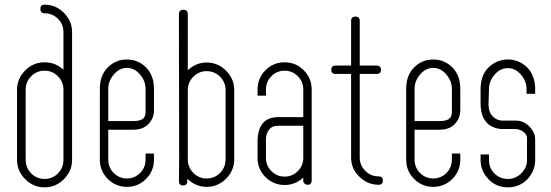

<svg xmlns="http://www.w3.org/2000/svg" viewBox="-20 -792 2360 823"><path d="M254 -737Q289 -702 289 -654V-107Q289 -59 254 -24Q219 11 171 11Q123 11 88 -24Q53 -59 53 -107V-407Q53 -455 88 -490Q123 -525 171 -525Q218 -525 252 -493V-654Q252 -688 228.5 -711.5Q205 -735 171 -735Q153 -735 153 -754Q153 -772 171 -772Q219 -772 254 -737ZM252 -407Q252 -441 228.5 -465Q205 -489 171 -489Q137 -489 113.5 -465Q90 -441 90 -407V-162V-161V-107Q90 -73 113.5 -49Q137 -25 171 -25Q205 -25 228.5 -49Q252 -73 252 -107Z M444 -236V-108Q444 -74 467.5 -50.5Q491 -27 524 -27Q557 -27 580.5 -50.5Q604 -74 604 -108V-134H640V-108Q640 -59 606 -25Q572 9 524 9Q476 9 442 -25Q408 -59 408 -108V-411Q408 -469 442 -503Q476 -537 524 -537Q572 -537 606 -503Q640 -469 640 -411V-319Q640 -285 616.5 -260.5Q593 -236 551 -236ZM444 -273H551Q577 -273 590.5 -281.5Q604 -290 604 -313V-411Q604 -445 580 -473Q556 -501 524 -501Q492 -501 468 -473Q444 -445 444 -411Z M785 -655V-491Q820 -524 866 -524Q914 -524 949 -489Q984 -454 984 -406V-109Q984 -61 949 -26Q914 9 866 9Q818 9 783 -26Q748 -61 748 -109L747 -655V-731Q747 -750 766 -750Q785 -750 785 -731ZM947 -163V-164V-406Q947 -439 923.5 -463Q900 -487 866 -487Q832 -487 808.5 -463Q785 -439 785 -406V-109Q785 -75 808.5 -51Q832 -27 866 -27Q900 -27 923.5 -51Q947 -75 947 -109ZM748 -116H784V-80Q784 -59 783 -47Q783 -47 783 -16Q783 3 765 3Q747 3 747 -16Z M1280 -290V-408Q1280 -442 1256.5 -465.5Q1233 -489 1200 -489Q1167 -489 1143.5 -465.5Q1120 -442 1120 -408V-382H1084V-408Q1084 -457 1118 -491Q1152 -525 1200 -525Q1248 -525 1282 -491Q1316 -457 1316 -408V-115V-114V-113V-106V-80V-19Q1316 0 1299 0Q1291 0 1285 -5.5Q1279 -11 1280 -19V-31Q1246 1 1200 1Q1152 1 1118 -33Q1084 -67 1084 -115V-183Q1084 -290 1173 -290ZM1280 -253H1173Q1146 -253 1133 -236Q1120 -219 1120 -194V-115Q1120 -82 1143.5 -58.5Q1167 -35 1200 -35Q1233 -35 1256.5 -58.5Q1280 -82 1280 -115Z M1621 -18Q1621 0 1603 0Q1555 0 1520 -35Q1485 -68 1485 -117V-475H1419Q1400 -475 1400 -493Q1400 -511 1419 -511H1485V-703Q1485 -721 1504 -721Q1522 -721 1522 -703V-512V-475V-117Q1522 -84 1545.5 -60Q1569 -36 1603 -36Q1621 -36 1621 -18ZM1505 -475 1507 -511H1594Q1613 -511 1613 -493Q1613 -475 1594 -475Z M1757 -236V-108Q1757 -74 1780.5 -50.5Q1804 -27 1837 -27Q1870 -27 1893.5 -50.5Q1917 -74 1917 -108V-134H1953V-108Q1953 -59 1919 -25Q1885 9 1837 9Q1789 9 1755 -25Q1721 -59 1721 -108V-411Q1721 -469 1755 -503Q1789 -537 1837 -537Q1885 -537 1919 -503Q1953 -469 1953 -411V-319Q1953 -285 1929.5 -260.5Q1906 -236 1864 -236ZM1757 -273H1864Q1890 -273 1903.5 -281.5Q1917 -290 1917 -313V-411Q1917 -445 1893 -473Q1869 -501 1837 -501Q1805 -501 1781 -473Q1757 -445 1757 -411Z M2237 -390V-410Q2237 -444 2213 -472Q2189 -500 2157 -500Q2124 -500 2100 -472Q2076 -444 2076 -410L2074 -345Q2074 -313 2090.5 -295Q2107 -277 2130 -275H2191Q2226 -275 2251 -248Q2274 -223 2274 -194V-106Q2274 -59 2240 -23Q2206 11 2157 11Q2107 11 2075 -23Q2040 -58 2040 -106V-130H2076V-106Q2076 -72 2099.5 -48.5Q2123 -25 2157 -25Q2190 -25 2214.5 -49Q2239 -73 2239 -106V-139V-162V-181V-200Q2239 -215 2223.5 -227Q2208 -239 2186 -239H2126Q2042 -249 2040 -346V-410Q2040 -469 2074 -503Q2110 -537 2157 -537Q2204 -537 2240 -503Q2274 -467 2274 -410V-390Z"/></svg>

Font: Aaram
Style: Regular
Weight: 400
Designer: Tharique Azeez
Foundry: Tharique Azeez
Version: Version 1.7